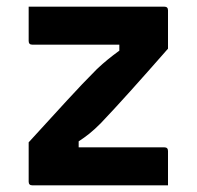

<svg xmlns="http://www.w3.org/2000/svg" viewBox="-20 -556 590 576"><path d="M66 -536H473Q484 -536 484 -525V-410Q420 -337 371 -282.5Q322 -228 282 -186Q263 -167 248 -155Q233 -143 216 -132V-114H473Q484 -114 484 -103V0H77Q66 0 66 -11V-129Q131 -200 179.5 -253Q228 -306 271 -349Q288 -365 304 -378Q320 -391 338 -404V-422H77Q66 -422 66 -433Z"/></svg>

Font: Recursive Sn Lnr St SmB
Style: Regular
Weight: 600
Version: Version 1.079;hotconv 1.0.112;makeotfexe 2.5.65598; ttfautoh